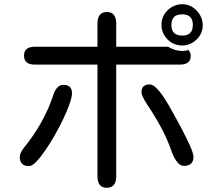

<svg xmlns="http://www.w3.org/2000/svg" viewBox="-20 -843 1040 912"><path d="M846 -627Q804 -627 775.5 -656Q747 -685 747 -725Q747 -766 776.5 -794.5Q806 -823 847 -823Q873 -823 894.5 -809Q916 -795 929.5 -772.5Q943 -750 943 -724Q943 -683 913.5 -655Q884 -627 846 -627ZM487 49Q443 49 443 -6V-536H146Q94 -536 94 -579Q94 -621 146 -621H443V-731Q443 -786 488 -786Q532 -786 532 -731V-621H778Q812 -601 844 -601Q860 -601 876 -605Q886 -592 886 -578Q886 -536 834 -536H532V-6Q532 49 487 49ZM846 -674Q896 -674 896 -725Q896 -775 845 -775Q794 -775 794 -724Q794 -674 846 -674ZM853 -55Q821 -55 795 -124Q777 -177 747.5 -233Q718 -289 678 -348Q652 -389 652 -405Q652 -442 692 -442Q724 -442 782 -342Q811 -291 838 -240.5Q865 -190 882 -152Q899 -114 899 -98Q899 -55 853 -55ZM118 -54Q74 -54 74 -98Q74 -116 95 -143Q189 -259 232 -388Q248 -440 281 -440Q322 -440 322 -400Q322 -383 311 -351Q300 -319 281.5 -280Q263 -241 240.5 -201.5Q218 -162 195 -128.5Q172 -95 152 -74.5Q132 -54 118 -54Z"/></svg>

Font: Huninn
Style: Regular
Weight: 400
Designer: justfont
Foundry: justfont
Version: Version 1.003